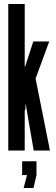

<svg xmlns="http://www.w3.org/2000/svg" viewBox="-20 -755 283 963"><path d="M21.5 0H104V-199L107.5 -209L108 -231H110L113 -209.5L149 0H230.5L158.5 -361L227 -547H147L109.5 -432L106 -420.5H104V-735H21.5ZM98.5 188H148L163 123V54H91V123H115.5Z"/></svg>

Font: League Gothic SemiCondensed
Style: Regular
Weight: 400
Width: 4
Designer: The League of Moveable Type
Version: Version 1.600; ttfautohint (v1.8.3)